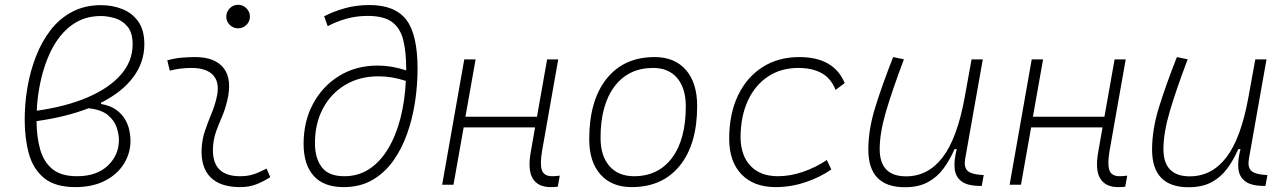

<svg xmlns="http://www.w3.org/2000/svg" viewBox="-20 -763 5313 793"><path d="M397.5 -338.9V-333.5Q437 -326.7 460.9 -308.8Q484.9 -291 497.6 -268.3Q510.3 -245.6 514.6 -222.9Q519 -200.2 519 -182.6Q519 -130.4 491.7 -86.4Q464.4 -42.5 413.3 -16.4Q362.3 9.8 291.5 9.8Q208.5 9.8 162.8 -27.1Q117.2 -64 99.6 -127.2Q82 -190.4 82 -269Q82 -299.8 84.5 -332Q86.9 -364.3 92.8 -398.9Q104.5 -468.8 128.7 -530.5Q152.8 -592.3 189.9 -639.9Q227.1 -687.5 278.8 -714.6Q330.6 -741.7 397 -741.7Q444.3 -741.7 485.1 -725.6Q525.9 -709.5 551 -674.1Q576.2 -638.7 576.2 -580.6Q576.2 -505.4 530 -443.8Q483.9 -382.3 397.5 -338.9ZM131.8 -305.7Q253.4 -322.8 342.3 -361.1Q431.2 -399.4 479.5 -454.8Q527.8 -510.3 527.8 -579.6Q527.8 -627.9 506.8 -653.1Q485.8 -678.2 455.6 -687.5Q425.3 -696.8 396.5 -696.8Q327.1 -696.8 275.6 -658.7Q224.1 -620.6 190.9 -553.5Q157.7 -486.3 142.1 -398.9Q133.8 -353 131.8 -305.7ZM345.7 -315.9Q252.9 -279.8 130.9 -262.7Q131.3 -197.8 145.8 -146.2Q160.2 -94.7 196.3 -64.9Q232.4 -35.2 297.9 -35.2Q379.4 -35.2 425.3 -78.9Q471.2 -122.6 471.2 -185.1Q471.2 -207.5 462.2 -235.8Q453.1 -264.2 426.3 -287.1Q399.4 -310.1 345.7 -315.9Z M1081.1 -66.9 1096.2 -31.2Q1069.3 -14.2 1039.8 -2.2Q1010.3 9.8 971.7 9.8Q889.2 9.8 848.6 -31.7Q808.1 -73.2 813 -153.3Q815.4 -189.9 827.1 -224.4Q838.9 -258.8 852.5 -291.5Q866.2 -324.2 873.5 -355Q889.6 -417.5 862.5 -450Q835.4 -482.4 770.5 -482.4Q724.1 -482.4 681.2 -471.2L670.9 -513.7Q699.7 -522 728.5 -524.7Q757.3 -527.3 786.1 -527.3Q869.1 -527.3 904.5 -480.7Q939.9 -434.1 918 -345.2Q909.7 -310.5 896.7 -280.5Q883.8 -250.5 873 -221.2Q862.3 -191.9 859.9 -157.7Q851.6 -35.2 971.2 -35.2Q1002 -35.2 1025.4 -42.5Q1048.8 -49.8 1081.1 -66.9ZM963.4 -646Q943.4 -646 929 -660.2Q914.6 -674.3 914.6 -694.3Q914.6 -714.4 929 -728.8Q943.4 -743.2 963.4 -743.2Q983.4 -743.2 997.8 -728.8Q1012.2 -714.4 1012.2 -694.3Q1012.2 -674.3 997.8 -660.2Q983.4 -646 963.4 -646Z M1399.4 9.8Q1317.4 9.8 1275.6 -36.6Q1233.9 -83 1233.9 -168.9Q1233.9 -261.7 1273.2 -334.7Q1312.5 -407.7 1381.6 -450Q1450.7 -492.2 1540 -492.2Q1598.1 -492.2 1657.7 -472.2Q1657.7 -475.1 1657.7 -478Q1657.7 -550.8 1645 -599.6Q1632.3 -648.4 1598.1 -672.9Q1564 -697.3 1499 -697.3Q1450.7 -697.3 1409.2 -685.3Q1367.7 -673.3 1333.5 -654.8L1318.8 -695.8Q1356.4 -715.3 1403.6 -728.8Q1450.7 -742.2 1506.3 -742.2Q1610.8 -742.2 1657.7 -681.9Q1704.6 -621.6 1704.6 -478.5Q1704.6 -410.6 1694.1 -341.6Q1683.6 -272.5 1661.1 -209.5Q1638.7 -146.5 1602.8 -96.9Q1566.9 -47.4 1516.6 -18.8Q1466.3 9.8 1399.4 9.8ZM1656.2 -428.7Q1599.6 -447.8 1543.5 -447.8Q1464.8 -447.8 1405.5 -412.1Q1346.2 -376.5 1313.5 -314.2Q1280.8 -252 1280.8 -171.9Q1280.8 -109.4 1309.1 -72.3Q1337.4 -35.2 1401.9 -35.2Q1460.4 -35.2 1505.9 -65.4Q1551.3 -95.7 1583.5 -149.7Q1615.7 -203.6 1634 -275.1Q1652.3 -346.7 1656.2 -428.7Z M1806.2 0 1897.5 -517.6H1944.3L1902.3 -280.8H2197.8L2239.7 -517.6H2285.6L2219.2 -141.6Q2209.5 -85.9 2218 -60.5Q2226.6 -35.2 2260.7 -35.2Q2274.9 -35.2 2292 -37.6L2283.7 8.3Q2270 9.8 2254.4 9.8Q2202.1 9.8 2180.4 -25.6Q2158.7 -61 2172.4 -136.7L2189.9 -236.8H1895L1853 0Z M2588.9 9.8Q2506.3 9.8 2460 -42.5Q2413.6 -94.7 2413.6 -187.5Q2413.6 -347.7 2485.1 -437.5Q2556.6 -527.3 2683.6 -527.3Q2766.6 -527.3 2813 -474.1Q2859.4 -420.9 2859.4 -325.2Q2859.4 -167.5 2787.8 -78.9Q2716.3 9.8 2588.9 9.8ZM2598.6 -35.2Q2699.2 -35.2 2755.9 -111.3Q2812.5 -187.5 2812.5 -323.7Q2812.5 -398.4 2777.1 -440.4Q2741.7 -482.4 2677.7 -482.4Q2575.7 -482.4 2518.1 -406Q2460.4 -329.6 2460.4 -193.8Q2460.4 -119.1 2497.1 -77.1Q2533.7 -35.2 2598.6 -35.2Z M3192.9 -35.2Q3244.1 -35.2 3297.1 -53.5Q3350.1 -71.8 3395 -102.1L3413.6 -63Q3366.2 -30.3 3306.4 -10.3Q3246.6 9.8 3183.6 9.8Q3093.3 9.8 3042.5 -43Q2991.7 -95.7 2991.7 -189.9Q2991.7 -292 3027.6 -367.7Q3063.5 -443.4 3128.7 -485.4Q3193.8 -527.3 3281.2 -527.3Q3424.3 -527.3 3468.8 -419.9L3431.2 -391.6Q3411.6 -440.4 3372.8 -461.4Q3334 -482.4 3277.3 -482.4Q3205.6 -482.4 3151.9 -446.8Q3098.1 -411.1 3068.6 -346.7Q3039.1 -282.2 3038.6 -195.8Q3039.6 -120.1 3080.1 -77.6Q3120.6 -35.2 3192.9 -35.2Z M3717.3 10.3Q3566.4 10.3 3566.4 -145Q3566.4 -227.1 3594.2 -317.6Q3622.1 -408.2 3668.9 -527.3L3713.4 -518.1Q3664.6 -388.7 3638.9 -300.8Q3613.3 -212.9 3613.3 -147.5Q3613.3 -34.7 3722.2 -34.7Q3813 -34.7 3873 -112.8Q3933.1 -190.9 3963.9 -358.4L3992.7 -517.6H4039.1L3966.3 -106.9Q3960.4 -73.2 3975.8 -58.1Q3991.2 -43 4034.2 -40.5L4043 -40L4034.7 4.9H4029.3Q3976.6 4.9 3951.4 -13.9Q3926.3 -32.7 3922.9 -66.7Q3919.4 -100.6 3931.6 -147H3922.4Q3903.3 -103 3877.2 -67.4Q3851.1 -31.7 3812.5 -10.7Q3773.9 10.3 3717.3 10.3Z M4149.9 0 4241.2 -517.6H4288.1L4246.1 -280.8H4541.5L4583.5 -517.6H4629.4L4563 -141.6Q4553.2 -85.9 4561.8 -60.5Q4570.3 -35.2 4604.5 -35.2Q4618.7 -35.2 4635.7 -37.6L4627.4 8.3Q4613.8 9.8 4598.1 9.8Q4545.9 9.8 4524.2 -25.6Q4502.4 -61 4516.1 -136.7L4533.7 -236.8H4238.8L4196.8 0Z M4889.2 10.3Q4738.3 10.3 4738.3 -145Q4738.3 -227.1 4766.1 -317.6Q4793.9 -408.2 4840.8 -527.3L4885.3 -518.1Q4836.4 -388.7 4810.8 -300.8Q4785.2 -212.9 4785.2 -147.5Q4785.2 -34.7 4894 -34.7Q4984.9 -34.7 5044.9 -112.8Q5105 -190.9 5135.7 -358.4L5164.6 -517.6H5210.9L5138.2 -106.9Q5132.3 -73.2 5147.7 -58.1Q5163.1 -43 5206.1 -40.5L5214.8 -40L5206.5 4.9H5201.2Q5148.4 4.9 5123.3 -13.9Q5098.1 -32.7 5094.7 -66.7Q5091.3 -100.6 5103.5 -147H5094.2Q5075.2 -103 5049.1 -67.4Q5022.9 -31.7 4984.4 -10.7Q4945.8 10.3 4889.2 10.3Z"/></svg>

Font: Cascadia Code NF ExtraLight
Style: Italic
Weight: 200
Italic angle: -10°
Monospace: yes
Designer: Aaron Bell
Foundry: Saja Typeworks
Version: Version 2404.023; ttfautohint (v1.8.4)